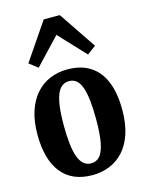

<svg xmlns="http://www.w3.org/2000/svg" viewBox="-128 -934 776 1022"><g transform="rotate(-15 260.0 -423.0)"><path d="M24.5 -273Q24.5 -347 43 -402.2Q61.5 -457.5 94.5 -494.2Q127.5 -531 171.5 -549.2Q215.5 -567.5 266.5 -567.5Q343 -567.5 393.8 -534.2Q444.5 -501 469.8 -438Q495 -375 495 -285Q495 -209.5 476.8 -153.8Q458.5 -98 425.5 -61.5Q392.5 -25 348.2 -7Q304 11 253 11Q195.5 11 152.8 -8Q110 -27 81.5 -63.8Q53 -100.5 38.8 -153Q24.5 -205.5 24.5 -273ZM262 -51.5Q291 -51.5 309.8 -72.5Q328.5 -93.5 338 -141.8Q347.5 -190 347.5 -271Q347.5 -329.5 342.8 -373.2Q338 -417 328 -446.5Q318 -476 301 -490.5Q284 -505 260 -505Q231.5 -505 212 -484Q192.5 -463 182.5 -414.8Q172.5 -366.5 172.5 -285.5Q172.5 -227 177.5 -183Q182.5 -139 193.2 -109.8Q204 -80.5 221 -66Q238 -51.5 262 -51.5ZM123 -615.5 76 -652 215.5 -857H304L443 -651L395 -615.5L259.5 -760Z"/></g></svg>

Font: Merriweather 24pt SemiCondensed
Style: Bold
Weight: 700
Width: 4
Designer: Eben Sorkin
Foundry: Eben Sorkin
Version: Version 2.100